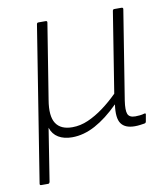

<svg xmlns="http://www.w3.org/2000/svg" viewBox="-77 -547 695 797"><g transform="rotate(-10 270.5 -148.5)"><path d="M32 185Q26 185 27 178L131 -475Q132 -482 138 -482H169Q176 -482 175 -475L124 -157Q113 -91 133 -60Q153 -29 202 -29Q236 -29 269 -43.5Q302 -58 334.5 -82Q367 -106 397 -136L451 -475Q452 -482 458 -482H488Q496 -482 495 -475L435 -100Q429 -60 435.5 -44Q442 -28 467 -28Q476 -28 486 -29Q496 -30 506 -33Q513 -34 511 -27L506 1Q505 4 504 5.5Q503 7 498 8Q491 9 480.5 10.5Q470 12 458 12Q417 12 400.5 -11.5Q384 -35 392 -91H391Q341 -41 292 -14.5Q243 12 194 12Q160 12 136.5 -2Q113 -16 104 -44L69 178Q67 185 62 185Z"/></g></svg>

Font: Sofia Sans ExtraLight
Style: Italic
Weight: 250
Italic angle: -9°
Version: Version 4.100-B